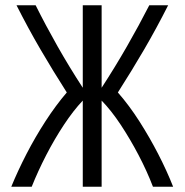

<svg xmlns="http://www.w3.org/2000/svg" viewBox="-20 -713 705 733"><path d="M23 0Q48 -61 81 -125Q114 -189 153.5 -250Q193 -311 235 -360Q182 -443 135 -523.5Q88 -604 43 -693H116Q155 -615 199.5 -536.5Q244 -458 296 -378V-693H368V-378Q420 -458 465 -536.5Q510 -615 550 -693H622Q577 -604 530 -523.5Q483 -443 430 -360Q473 -311 512 -250Q551 -189 584 -125Q617 -61 641 0H564Q541 -60 509 -121Q477 -182 441 -236.5Q405 -291 368 -329V0H296V-329Q260 -291 224 -236.5Q188 -182 156.5 -121Q125 -60 101 0Z"/></svg>

Font: Ubuntu Sans Condensed
Style: Regular
Weight: 400
Width: 3
Designer: Dalton Maag Ltd
Foundry: Dalton Maag Ltd
Version: Version 1.006; ttfautohint (v1.8.4.7-5d5b)